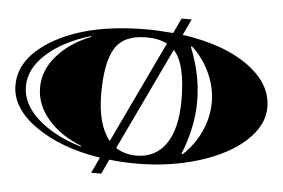

<svg xmlns="http://www.w3.org/2000/svg" viewBox="-55 -820 1456 987"><g transform="rotate(5 672.5 -326.0)"><path d="M22 -325Q22 -472 201 -571Q380 -670 672 -670Q731 -670 806 -663L843 -741H895L856 -658Q1071 -628 1196.5 -537Q1322 -446 1322 -325Q1322 -231 1235 -151Q1148 -71 998.5 -24.5Q849 22 672 22Q606 22 536 14L501 89H449L487 8Q283 -24 152.5 -116Q22 -208 22 -325ZM672 -629Q555 -629 510 -555.5Q465 -482 465 -321.5Q465 -161 530 -82L779 -606Q736 -629 672 -629ZM879 -324Q879 -511 817 -577L566 -49Q611 -19 672 -19Q771 -19 825 -97Q879 -175 879 -324ZM389 -607 388 -611Q246 -569 161 -492.5Q76 -416 76 -325Q76 -234 159.5 -158.5Q243 -83 384 -40L385 -44Q277 -87 213 -161.5Q149 -236 149 -325Q149 -414 214.5 -489Q280 -564 389 -607ZM909 -603 903 -601Q960 -460 960 -325Q960 -190 903 -49L909 -47Q967 -100 1001 -173.5Q1035 -247 1035 -325Q1035 -403 1001 -476.5Q967 -550 909 -603Z"/></g></svg>

Font: Diplomata
Style: Regular
Weight: 400
Width: 7
Designer: Eduardo Rodriguez Tunni
Foundry: Eduardo Rodriguez Tunni
Version: Version 1.001